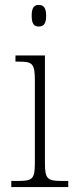

<svg xmlns="http://www.w3.org/2000/svg" viewBox="-20 -762 306 782"><path d="M138 -654C156 -654 168 -663 168 -698C168 -732 156 -742 138 -742C120 -742 109 -732 109 -698C109 -663 120 -654 138 -654ZM26 0H258V-25H237C174 -25 163 -30 163 -99V-536H43V-511H55C111 -511 122 -505 122 -435V-98C122 -30 111 -25 48 -25H26Z"/></svg>

Font: Noto Serif Devanagari SemiCondensed ExtraLight
Style: Regular
Weight: 200
Width: 4
Designer: Universal Thirst, Indian Type Foundry and the Monotype Design Team
Foundry: Monotype Imaging Inc.
Version: Version 2.004